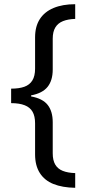

<svg xmlns="http://www.w3.org/2000/svg" viewBox="-20 -735 413 914"><path d="M338 159Q277 158 234.5 141Q192 124 169.5 88.5Q147 53 147 0V-148Q147 -182 135 -203Q123 -224 97.5 -234Q72 -244 33 -244V-313Q71 -313 96 -322Q121 -331 134 -352Q147 -373 147 -408V-557Q147 -609 169.5 -644Q192 -679 235 -697Q278 -715 338 -715V-645Q304 -644 280 -634.5Q256 -625 243.5 -604.5Q231 -584 231 -551V-404Q231 -352 206.5 -321.5Q182 -291 128 -281V-276Q183 -266 207 -235.5Q231 -205 231 -153V-5Q231 28 243 48.5Q255 69 279 78.5Q303 88 338 89Z"/></svg>

Font: Noto Sans Thai SemiCondensed
Style: Regular
Weight: 400
Width: 4
Designer: Monotype Design Team
Foundry: Monotype Imaging Inc.
Version: Version 2.001